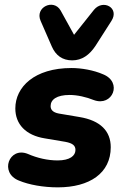

<svg xmlns="http://www.w3.org/2000/svg" viewBox="-20 -796 535 827"><path d="M229 11C366 11 457 -50 457 -162C457 -231 413 -277 322 -292L233 -307C207 -312 198 -324 198 -339C198 -367 224 -387 280 -387C313 -387 352 -378 384 -365C465 -335 509 -442 424 -476C383 -494 330 -503 288 -503C128 -503 46 -421 46 -329C46 -261 91 -213 173 -200L262 -185C293 -179 305 -169 305 -150C305 -125 281 -105 228 -105C186 -105 141 -115 100 -133C19 -166 -24 -51 62 -18C105 0 167 11 229 11ZM291 -536C333 -536 365 -559 391 -598L460 -706C496 -762 424 -801 385 -754L299 -646L241 -751C211 -803 129 -765 155 -706L203 -596C220 -557 249 -536 291 -536Z"/></svg>

Font: SN Pro Heavy
Style: Italic
Weight: 800
Italic angle: -9°
Designer: Tobias Whetton
Foundry: Supernotes
Version: Version 1.001;Glyphs 3.2 (3249)